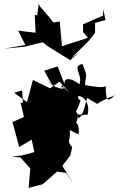

<svg xmlns="http://www.w3.org/2000/svg" viewBox="-52 -912 624 939"><path d="M239 -513 193 -480 109 -521 80 -413 17 -458 56 -470 60 -410 49 -409 65 -340 9 -315 42 -193 103 -229 116 -168 56 -152 6 -146 48 -142 96 -88 88 7 157 -11 227 -73 272 -66 307 -13 253 -101 292 -152 301 -192C272 -221 295 -232 285 -223C302 -284 264 -286 332 -255C344 -327 284 -337 302 -290C352 -338 319 -389 303 -360C323 -344 351 -448 340 -421C296 -463 400 -443 376 -350C325 -360 342 -301 322 -364C352 -323 358 -378 374 -433L423 -404C492 -447 502 -433 521 -460C469 -398 466 -426 465 -490C457 -494 473 -475 364 -496C366 -551 381 -526 351 -599C295 -588 356 -546 336 -500C271 -551 237 -518 288 -456C240 -514 244 -462 251 -497C286 -458 197 -488 182 -516L203 -496L164 -566L230 -587L275 -472ZM118 -840 122 -752 37 -762 72 -692 -32 -674 71 -684 126 -698 159 -705 178 -688 291 -618 341 -659 297 -628 380 -710 413 -751V-800L464 -814L453 -868L452 -836L354 -793V-756L378 -727L251 -686L240 -807L209 -802L194 -822L144 -880L137 -892L130 -836Z"/></svg>

Font: Hussar Lance
Style: Regular
Weight: 700
Foundry: Cannot Into Space Fonts, PlusOne Fonts
Version: Version 2.27